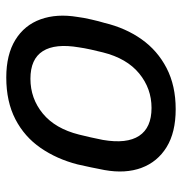

<svg xmlns="http://www.w3.org/2000/svg" viewBox="-4 -566 580 612"><g transform="rotate(90 286.0 -260.0)"><path d="M227 10Q154 10 107 -19Q60 -48 41.5 -99.5Q23 -151 34 -217Q36 -234 42 -260.5Q48 -287 53 -303Q69 -370 105 -421Q141 -472 197 -501Q253 -530 328 -530Q402 -530 449 -501Q496 -472 515 -421Q534 -370 522 -303Q519 -287 513.5 -260.5Q508 -234 504 -217Q487 -151 451.5 -99.5Q416 -48 360 -19Q304 10 227 10ZM231 -67Q294 -67 342 -106.5Q390 -146 409 -222Q413 -237 418 -260Q423 -283 426 -298Q439 -374 413 -413.5Q387 -453 324 -453Q262 -453 214 -413.5Q166 -374 147 -298Q143 -283 138 -260Q133 -237 131 -222Q118 -146 143 -106.5Q168 -67 231 -67Z"/></g></svg>

Font: Rubik
Style: Italic
Weight: 400
Italic angle: -12°
Designer: Hubert and Fischer
Foundry: Hubert and Fischer
Version: Version 2.300;gftools[0.9.30]